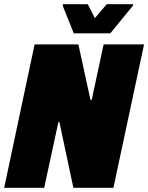

<svg xmlns="http://www.w3.org/2000/svg" viewBox="-28 -901 711 921"><path d="M-8 0 138 -688H348L406 -422H412L469 -688H663L516 0H324L257 -315H252L184 0ZM326 -741 273 -873 274 -881H393L427 -814L484 -881H611L609 -873L501 -741Z"/></svg>

Font: Saira Semi Condensed Black
Style: Italic
Weight: 900
Width: 4
Italic angle: -12°
Designer: Hector Gatti with collaboration of the Omnibus-Type team
Foundry: Omnibus-Type
Version: Version 1.001; ttfautohint (v1.8)